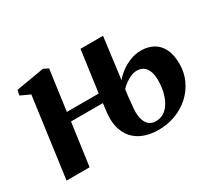

<svg xmlns="http://www.w3.org/2000/svg" viewBox="-109 -748 1071 963"><g transform="rotate(-30 426.5 -267.0)"><path d="M567.5 11Q523 11 485.8 -2.5Q448.5 -16 423.2 -44Q398 -72 388.2 -114.8Q378.5 -157.5 388 -216L391.5 -245.5H207L173 0H39.5L102.5 -462.5L48 -487.5L53.5 -517L217.5 -545L245 -531L213 -297.5H397.5L430.5 -537.5H561L530 -298Q545.5 -318 570 -336.2Q594.5 -354.5 625 -366.5Q655.5 -378.5 687.5 -378.5Q726.5 -378.5 757 -362.5Q787.5 -346.5 805.2 -312.2Q823 -278 823 -223Q823 -174 803.2 -131.2Q783.5 -88.5 748.8 -56.5Q714 -24.5 667.5 -6.8Q621 11 567.5 11ZM576 -33.5Q614 -33.5 639 -58.2Q664 -83 676.5 -122.5Q689 -162 689 -206.5Q689 -234 682 -255.2Q675 -276.5 659.5 -289Q644 -301.5 618 -301.5Q602.5 -301.5 585.2 -294.2Q568 -287 551.8 -275.2Q535.5 -263.5 523.5 -250.5Q520.5 -232 518.2 -211.8Q516 -191.5 514 -168Q507.5 -119.5 514.5 -89.8Q521.5 -60 537.8 -46.8Q554 -33.5 576 -33.5Z"/></g></svg>

Font: Merriweather 72pt
Style: Bold Italic
Weight: 700
Italic angle: -7.8°
Version: Version 2.101